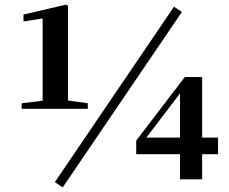

<svg xmlns="http://www.w3.org/2000/svg" viewBox="-20 -778 994 833"><path d="M761 0V-109H571V-168L782 -444H857V-181H926V-109H857V0ZM74 -306V-330L165 -341V-698L82 -685V-715L267 -758L275 -752V-342L361 -330V-306ZM252 35 218 12 735 -749 769 -726ZM761 -181V-373L615 -181Z"/></svg>

Font: Early Summer Mincho Heavy
Style: Regular
Weight: 900
Designer: GuiWonder
Version: Version 1.002